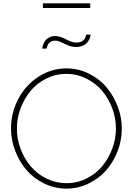

<svg xmlns="http://www.w3.org/2000/svg" viewBox="-20 -1124 795 1149"><path d="M236.8 -1076.2V-1104H520V-1076.2ZM310.1 -880.9Q295.4 -880.9 284.2 -874.5Q272.9 -868.2 268.1 -858.9Q263.2 -849.6 261 -843Q258.8 -836.4 258.8 -833H232.9Q232.9 -836.9 234.4 -844.2Q235.8 -851.6 240.7 -863Q245.6 -874.5 253.7 -884.3Q261.7 -894 276.6 -901.1Q291.5 -908.2 311 -908.2Q337.9 -908.2 375 -888.7Q412.1 -869.1 437 -869.1Q452.1 -869.1 463.6 -873.8Q475.1 -878.4 481 -884.8Q486.8 -891.1 490.2 -898.7Q493.7 -906.2 494.4 -910.4Q495.1 -914.6 495.1 -917H522Q522 -912.6 520.5 -905.3Q519 -897.9 513.4 -886.7Q507.8 -875.5 499 -866Q490.2 -856.4 473.6 -849.6Q457 -842.8 436 -842.8Q410.6 -842.8 387.7 -852.3Q364.7 -861.8 345.7 -871.3Q326.7 -880.9 310.1 -880.9ZM45.9 -355Q45.9 -448.7 89.1 -531.2Q132.3 -613.8 209.5 -664.3Q286.6 -714.8 377.9 -714.8Q449.2 -714.8 512.2 -683.3Q575.2 -651.9 617.7 -601.1Q660.2 -550.3 684.6 -485.8Q709 -421.4 709 -355Q709 -284.2 683.3 -218.3Q657.7 -152.3 614 -103.3Q570.3 -54.2 508.3 -24.7Q446.3 4.9 377.9 4.9Q306.2 4.4 243.4 -26.4Q180.7 -57.1 137.9 -107.2Q95.2 -157.2 70.6 -222.2Q45.9 -287.1 45.9 -355ZM377.9 -27.8Q442.4 -27.8 498.8 -56.2Q555.2 -84.5 593 -130.9Q630.9 -177.2 652.3 -235.8Q673.8 -294.4 673.8 -355Q673.8 -418 651.1 -477.5Q628.4 -537.1 589.6 -582.3Q550.8 -627.4 495.1 -654.8Q439.5 -682.1 377.9 -682.1Q313.5 -682.1 256.8 -653.8Q200.2 -625.5 162.4 -579.3Q124.5 -533.2 102.8 -474.6Q81.1 -416 81.1 -355Q81.1 -291.5 103.5 -232.2Q126 -172.9 164.6 -127.7Q203.1 -82.5 259 -55.2Q314.9 -27.8 377.9 -27.8Z"/></svg>

Font: Rawline ExtraLight
Style: Regular
Weight: 275
Designer: Matt McInerney, Pablo Impallari, Rodrigo Fuenzalida
Foundry: Matt McInerney, Pablo Impallari, Rodrigo Fuenzalida
Version: Version 4.020;PS 004.020;hotconv 1.0.88;makeotf.lib2.5.64775